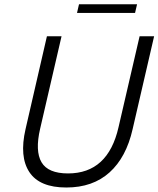

<svg xmlns="http://www.w3.org/2000/svg" viewBox="-20 -857 730 885"><path d="M335 -797.4 344.2 -837.4H611.8L602.5 -797.4ZM285.6 7.3Q162.6 7.3 115.5 -63.5Q68.4 -134.3 97.7 -261.7L196.3 -689.9H263.7L165 -263.7Q141.1 -160.6 171.4 -109.1Q201.7 -57.6 293.5 -57.6Q478 -57.6 526.4 -271L623.5 -689.9H690.4L591.3 -261.7Q562 -131.8 484.9 -62.3Q407.7 7.3 285.6 7.3Z"/></svg>

Font: HK Grotesk Legacy
Style: Italic
Weight: 400
Italic angle: -13°
Designer: Alfredo Marco Pradil
Foundry: Hanken Design Co.
Version: Version 2.022;PS 002.022;hotconv 1.0.88;makeotf.lib2.5.64775